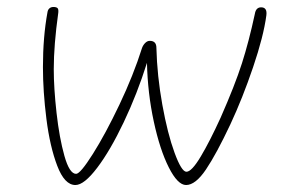

<svg xmlns="http://www.w3.org/2000/svg" viewBox="-20 -533 806 550"><path d="M103 -341Q103 -427 116 -498Q117 -505 121.5 -509Q126 -513 133 -513Q141 -513 144.5 -510Q148 -507 147 -497Q134 -404 134 -335Q134 -281 142 -209.5Q150 -138 164.5 -86.5Q179 -35 198 -35Q210 -35 246 -92Q282 -149 322 -233Q362 -317 387 -396Q390 -404 396 -410Q402 -416 409 -416Q428 -416 428 -396Q430 -316 445 -233Q460 -150 480 -95.5Q500 -41 514 -41Q529 -41 555 -84.5Q581 -128 612 -196Q653 -289 673 -351.5Q693 -414 710 -493Q713 -512 728 -512Q746 -512 743 -489Q735 -429 705 -340.5Q675 -252 640 -177Q600 -92 570 -47.5Q540 -3 513 -3Q489 -3 463.5 -53.5Q438 -104 420.5 -185Q403 -266 401 -353Q373 -264 334.5 -183Q296 -102 258.5 -52.5Q221 -3 196 -3Q165 -3 144 -58Q123 -113 113 -192Q103 -271 103 -341Z"/></svg>

Font: Mali ExtraLight
Style: Italic
Weight: 275
Italic angle: -10°
Version: Version 1.000; ttfautohint (v1.6)